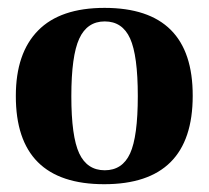

<svg xmlns="http://www.w3.org/2000/svg" viewBox="-20 -455 527 485"><path d="M180.2 -357.4Q160.2 -314 160.2 -211.9Q160.2 -109.9 180.2 -67.4Q200.2 -24.9 244.6 -24.9Q289.1 -24.9 308.6 -67.4Q328.1 -109.9 328.1 -212.4Q328.1 -314.9 308.6 -357.9Q289.1 -400.9 244.6 -400.9Q200.2 -400.9 180.2 -357.4ZM20 -212.9Q20 -320.8 76.2 -377.9Q132.3 -435.1 244.1 -435.1Q467.3 -435.1 466.8 -212.9Q466.8 10.3 243.2 10.3Q19.5 10.3 20 -212.9Z"/></svg>

Font: Unna-Bold
Style: Bold
Weight: 700
Designer: Jorge de Buen U.
Foundry: Omnibus-Type
Version: Version 2.006;PS 002.006;hotconv 1.0.70;makeotf.lib2.5.58329